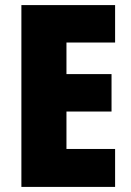

<svg xmlns="http://www.w3.org/2000/svg" viewBox="-20 -734 515 754"><path d="M432 0V-149H241V-296H418V-443H241V-567H432V-714H64V0Z"/></svg>

Font: Noto Sans Thai Looped Condensed Black
Style: Regular
Weight: 900
Width: 3
Designer: Sasikarn Vongin, Ben Mitchell
Foundry: The Fontpad Ltd
Version: Version 1.001